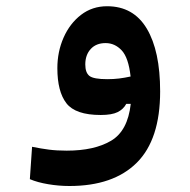

<svg xmlns="http://www.w3.org/2000/svg" viewBox="-20 -374 626 631"><path d="M208 237.3Q173.3 237.3 138.4 231.4Q103.5 225.6 78.1 214.8L85.4 108.4Q114.3 114.3 140.4 117.7Q166.5 121.1 199.2 121.1Q290 121.1 345 88.6Q399.9 56.2 409.7 -32.7H395Q385.7 -15.1 366.7 -5.6Q347.7 3.9 311 3.9Q228 3.9 198.2 -34.7Q168.5 -73.2 168.5 -149.9Q168.5 -204.1 189 -250.5Q209.5 -296.9 246.3 -325.2Q283.2 -353.5 332 -353.5Q418.5 -353.5 462.4 -280Q506.3 -206.5 506.3 -73.7Q506.3 84.5 429.4 160.9Q352.5 237.3 208 237.3ZM409.2 -122.6Q402.3 -184.6 379.9 -208.5Q357.4 -232.4 327.1 -232.4Q295.9 -232.4 278.1 -212.9Q260.3 -193.4 260.3 -162.1Q260.3 -135.3 273.9 -124.5Q287.6 -113.8 332.5 -113.8Q353.5 -113.8 371.3 -116Q389.2 -118.2 409.2 -122.6Z"/></svg>

Font: CaskaydiaCove NF SemiBold
Style: Regular
Weight: 600
Designer: Aaron Bell
Foundry: Saja Typeworks
Version: Version 2111.001; VTT 6.35;Nerd Fonts 3.2.1